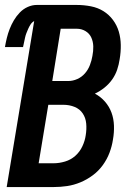

<svg xmlns="http://www.w3.org/2000/svg" viewBox="-24 -755 544 775"><path d="M3 0 114 -670Q105 -665 99.5 -656.5Q94 -648 90 -639Q86 -630 82.5 -621Q79 -612 77 -602.5Q75 -593 73 -583.5Q71 -574 69 -565H-4Q-1 -583 3.5 -601.5Q8 -620 15 -638Q22 -656 32 -673Q42 -690 56 -704.5Q70 -719 88 -727Q106 -735 124 -735H286Q315 -735 343 -729.5Q371 -724 393.5 -710Q416 -696 432 -674.5Q448 -653 455.5 -627.5Q463 -602 463.5 -573.5Q464 -545 459 -516Q456 -495 449 -474Q442 -453 429 -434.5Q416 -416 398 -401.5Q380 -387 359 -377Q382 -365 399.5 -345Q417 -325 426 -300.5Q435 -276 436 -248Q437 -220 432 -192Q428 -165 418 -138.5Q408 -112 391 -88.5Q374 -65 350.5 -47.5Q327 -30 300.5 -19Q274 -8 247 -4Q220 0 193 0ZM187 -428H252Q270 -428 288 -436Q306 -444 319 -459Q332 -474 339 -492.5Q346 -511 349 -529Q353 -549 352.5 -568Q352 -587 344.5 -603.5Q337 -620 321 -629.5Q305 -639 286 -639H221ZM132 -96H193Q215 -96 238.5 -103Q262 -110 280 -126Q298 -142 308.5 -164.5Q319 -187 322 -209Q326 -233 324 -256Q322 -279 310 -297Q298 -315 277 -323.5Q256 -332 232 -332H171Z"/></svg>

Font: Iosevka SS18
Style: Bold Italic
Weight: 700
Italic angle: -9°
Monospace: yes
Designer: Belleve Invis
Foundry: Belleve Invis
Version: Version 25.1.1; ttfautohint (v1.8.4)